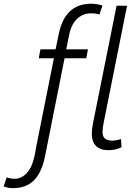

<svg xmlns="http://www.w3.org/2000/svg" viewBox="-120 -792 700 1026"><path d="M350 -528.5 341 -480.5H225L120.5 43.5Q104 128 62.2 170.8Q20.5 213.5 -51 213.5Q-76 213.5 -100.5 204L-84.5 156Q-76 159 -63.2 161.2Q-50.5 163.5 -41.5 163.5Q-6 163.5 22.8 133Q51.5 102.5 64 43.5L72.5 0H72L168 -480.5H87L96 -528.5H177L193 -605.5Q209 -688.5 252.2 -730.2Q295.5 -772 367.5 -772Q396.5 -772 427.5 -762.5L411.5 -714.5Q394.5 -721 363.5 -720.5Q323.5 -720.5 292.2 -691.5Q261 -662.5 249.5 -605.5L234 -528.5ZM458.5 10.5Q405.5 10.5 383.5 -24Q371 -43.5 370.5 -78Q370.5 -103 377.5 -136L503 -761.5H559L433.5 -134Q428 -107 428 -89Q428 -69 434.5 -59Q447 -40.5 479.5 -40.5Q500.5 -40.5 526.5 -49L529.5 -5.5Q512 3.5 495.2 7Q478.5 10.5 458.5 10.5Z"/></svg>

Font: Roberto Sans Light
Style: Italic
Weight: 300
Italic angle: -11°
Designer: Google
Version: Version 1.00;June 11, 2020;FontCreator 12.0.0.2522 64-bit; t